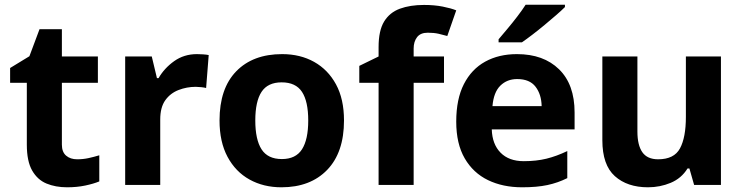

<svg xmlns="http://www.w3.org/2000/svg" viewBox="-20 -786 3162 816"><path d="M308 -109Q333 -109 356 -114Q379 -119 402 -126V-15Q378 -5 342.5 2.5Q307 10 265 10Q216 10 177.5 -6Q139 -22 116.5 -61.5Q94 -101 94 -171V-434H23V-497L105 -547L148 -662H243V-546H396V-434H243V-171Q243 -140 261 -124.5Q279 -109 308 -109Z M817 -556Q828 -556 843 -555Q858 -554 867 -552L856 -412Q849 -414 835.5 -415.5Q822 -417 812 -417Q774 -417 739 -403.5Q704 -390 682.5 -360Q661 -330 661 -278V0H512V-546H625L647 -454H654Q678 -496 720 -526Q762 -556 817 -556Z M1442 -274Q1442 -138 1370.5 -64Q1299 10 1176 10Q1100 10 1040.5 -23Q981 -56 947 -119.5Q913 -183 913 -274Q913 -410 984 -483Q1055 -556 1179 -556Q1256 -556 1315 -523Q1374 -490 1408 -427.5Q1442 -365 1442 -274ZM1065 -274Q1065 -193 1091.5 -151.5Q1118 -110 1178 -110Q1237 -110 1263.5 -151.5Q1290 -193 1290 -274Q1290 -355 1263.5 -395.5Q1237 -436 1177 -436Q1118 -436 1091.5 -395.5Q1065 -355 1065 -274Z M1867 -434H1738V0H1589V-434H1507V-506L1589 -546V-586Q1589 -656 1612.5 -694.5Q1636 -733 1679.5 -749Q1723 -765 1782 -765Q1826 -765 1861.5 -758Q1897 -751 1919 -742L1881 -633Q1864 -638 1844 -642.5Q1824 -647 1798 -647Q1767 -647 1752.5 -628Q1738 -609 1738 -580V-546H1867Z M2177 -556Q2290 -556 2356 -491.5Q2422 -427 2422 -308V-236H2070Q2072 -173 2107.5 -137Q2143 -101 2206 -101Q2259 -101 2302 -111.5Q2345 -122 2391 -144V-29Q2351 -9 2306.5 0.5Q2262 10 2199 10Q2117 10 2054 -20.5Q1991 -51 1955 -113Q1919 -175 1919 -269Q1919 -365 1951.5 -428.5Q1984 -492 2042 -524Q2100 -556 2177 -556ZM2178 -450Q2135 -450 2106.5 -422Q2078 -394 2073 -335H2282Q2281 -385 2256 -417.5Q2231 -450 2178 -450ZM2381 -756Q2367 -742 2344 -722Q2321 -702 2294.5 -680Q2268 -658 2242.5 -638.5Q2217 -619 2198 -606H2099V-619Q2115 -638 2136.5 -663.5Q2158 -689 2179 -716.5Q2200 -744 2214 -766H2381Z M3044 -546V0H2930L2910 -70H2902Q2876 -28 2830.5 -9Q2785 10 2734 10Q2646 10 2593 -37.5Q2540 -85 2540 -190V-546H2689V-227Q2689 -169 2710 -139Q2731 -109 2777 -109Q2845 -109 2870 -155.5Q2895 -202 2895 -289V-546Z"/></svg>

Font: Noto Sans Bengali
Style: Bold
Weight: 700
Designer: Jelle Bosma - Monotype Design Team
Foundry: Monotype Imaging Inc.
Version: Version 2.003; ttfautohint (v1.8.4.7-5d5b)